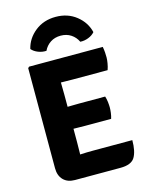

<svg xmlns="http://www.w3.org/2000/svg" viewBox="-134 -999 840 1085"><g transform="rotate(-15 286.5 -456.5)"><path d="M75 -676 82 -683H232.5V-551.5Q232.5 -530.5 233 -514Q233.5 -497.5 233.5 -477V-202Q233.5 -182.5 233 -166.2Q232.5 -150 232.5 -130V3H167Q124 3 99.5 -22Q75 -47 75 -90.5ZM453.5 -408.5Q458.5 -394 460.8 -375Q463 -356 463 -343Q463 -329.5 460.8 -311.5Q458.5 -293.5 453.5 -278H301Q288.5 -278 265.5 -278.5Q242.5 -279 218.2 -279.2Q194 -279.5 178 -280V-406.5Q194 -407 218.2 -407.2Q242.5 -407.5 265.5 -408Q288.5 -408.5 301 -408.5ZM513 -683Q516.5 -665 517.5 -649.2Q518.5 -633.5 518.5 -620Q518.5 -606.5 515.2 -586.8Q512 -567 505.5 -549H301Q288.5 -549 265.5 -549.5Q242.5 -550 218.2 -550.2Q194 -550.5 178 -551V-683ZM538 -131Q538 -65 517.2 -31Q496.5 3 433 3H178V-126Q210.5 -127.5 240 -129.2Q269.5 -131 306.5 -131ZM483.5 -777.5Q469.5 -761 446 -751.8Q422.5 -742.5 398 -744Q384.5 -772.5 359 -789.2Q333.5 -806 299 -806Q264.5 -806 239 -789.2Q213.5 -772.5 200 -744Q175.5 -742.5 152 -751.8Q128.5 -761 114.5 -777.5Q128.5 -836.5 178.5 -876.2Q228.5 -916 299 -916Q369.5 -916 419.5 -876.2Q469.5 -836.5 483.5 -777.5Z"/></g></svg>

Font: Signika SC
Style: Regular
Weight: 300
Designer: Anna Giedryś
Foundry: Anna Giedryś
Version: Version 2.000